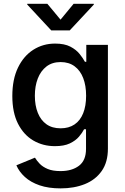

<svg xmlns="http://www.w3.org/2000/svg" viewBox="-20 -784 663 1019"><path d="M301.8 215.8Q237.3 215.8 189.9 199.5Q142.6 183.1 112.1 155.3Q81.5 127.4 66.9 93.3L165.5 52.7Q174.8 68.4 190.7 85Q206.5 101.6 233.2 112.8Q259.8 124 301.3 124Q361.8 124 399.2 95.7Q436.5 67.4 436.5 6.3V-98.1H426.3Q417 -79.6 399.2 -58.6Q381.3 -37.6 350.6 -22.9Q319.8 -8.3 271.5 -8.3Q208 -8.3 156.7 -38.3Q105.5 -68.4 75.4 -127.7Q45.4 -187 45.4 -274.4Q45.4 -362.8 75.4 -425Q105.5 -487.3 157 -520Q208.5 -552.7 272.5 -552.7Q322.3 -552.7 353.5 -536.4Q384.8 -520 402.8 -497.3Q420.9 -474.6 430.7 -456.1H438V-545.9H552.7V4.9Q552.7 76.7 519.8 123.5Q486.8 170.4 430.2 193.1Q373.5 215.8 301.8 215.8ZM301.8 -103Q345.2 -103 375.5 -123.5Q405.8 -144 421.4 -182.9Q437 -221.7 437 -275.9Q437 -329.6 421.6 -369.6Q406.2 -409.7 376 -432.1Q345.7 -454.6 301.8 -454.6Q256.8 -454.6 226.3 -430.9Q195.8 -407.2 180.4 -366.9Q165 -326.7 165 -275.9Q165 -224.1 180.7 -185.1Q196.3 -146 226.6 -124.5Q256.8 -103 301.8 -103ZM231.4 -763.7 301.3 -679.7 370.6 -763.7H478V-759.8L350.1 -622.6H252L124.5 -759.8V-763.7Z"/></svg>

Font: Inter Cardless
Style: Medium
Weight: 500
Designer: Rasmus Andersson
Foundry: rsms
Version: Version 4.001;git-9221beed3